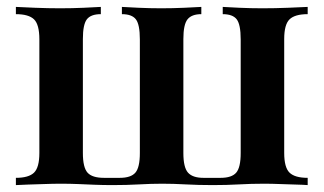

<svg xmlns="http://www.w3.org/2000/svg" viewBox="-20 -536 937 556"><path d="M871 -516V-495Q834 -495 818.5 -480Q803 -465 803 -423V-93Q803 -51 818.5 -36Q834 -21 871 -21V0Q859 -1 837.5 -1.5Q816 -2 791.5 -3Q767 -4 745 -4Q707 -4 672 -2Q637 0 596 0Q554 0 518 -2Q482 -4 450 -4Q418 -4 382.5 -2Q347 0 306 0Q278 0 254 -1Q230 -2 206.5 -3Q183 -4 156 -4Q133 -4 107.5 -3Q82 -2 60.5 -1.5Q39 -1 26 0V-21Q63 -21 78.5 -36Q94 -51 94 -93V-422Q94 -465 78.5 -480Q63 -495 26 -495V-516Q44 -515 81.5 -513.5Q119 -512 154 -512Q189 -512 222.5 -513.5Q256 -515 272 -516V-495Q243 -495 231.5 -480Q220 -465 220 -423V-93Q220 -51 233.5 -36Q247 -21 281 -21H327Q359 -21 372 -36Q385 -51 385 -93V-422Q385 -465 373.5 -480Q362 -495 333 -495V-516Q349 -515 381.5 -513.5Q414 -512 447 -512Q480 -512 513.5 -513.5Q547 -515 563 -516V-495Q535 -495 523 -480Q511 -465 511 -423V-93Q511 -51 524.5 -36Q538 -21 569 -21H619Q651 -21 664 -36Q677 -51 677 -93V-422Q677 -465 665.5 -480Q654 -495 625 -495V-516Q641 -515 673.5 -513.5Q706 -512 740 -512Q776 -512 814 -513.5Q852 -515 871 -516Z"/></svg>

Font: Playfair Display SemiBold
Style: Regular
Weight: 600
Designer: Claus Eggers Sørensen
Foundry: Claus Eggers Sørensen
Version: Version 1.203